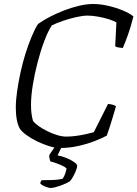

<svg xmlns="http://www.w3.org/2000/svg" viewBox="-20 -740 687 960"><path d="M278 0Q255 0 225 -9.5Q195 -19 165 -33.5Q135 -48 112 -65Q89 -82 79 -97Q69 -115 64 -141.5Q59 -168 59 -202Q59 -238 65.5 -283.5Q72 -329 82.5 -377.5Q93 -426 107.5 -472Q122 -518 138 -556.5Q154 -595 170 -620Q195 -638 228.5 -655.5Q262 -673 299.5 -687.5Q337 -702 375 -711Q413 -720 447 -720Q481 -720 520.5 -711Q560 -702 594.5 -687.5Q629 -673 647 -658Q636 -612 620.5 -568Q605 -524 594 -500Q581 -501 570.5 -503Q560 -505 556 -509L562 -628Q549 -636 523.5 -644Q498 -652 469 -657Q440 -662 418 -662Q394 -662 361 -654.5Q328 -647 295.5 -636Q263 -625 239 -613Q220 -584 201.5 -535Q183 -486 168 -428.5Q153 -371 144 -315Q135 -259 135 -215Q135 -188 138 -168.5Q141 -149 145 -136Q153 -124 172 -110.5Q191 -97 216 -84.5Q241 -72 266 -64.5Q291 -57 311 -57Q334 -57 360.5 -60.5Q387 -64 411 -69.5Q435 -75 449 -79L520 -220Q531 -220 543 -216.5Q555 -213 560 -209Q553 -184 544.5 -156Q536 -128 528 -103.5Q520 -79 514 -62Q492 -50 455.5 -35.5Q419 -21 373.5 -10.5Q328 0 278 0ZM233 200Q227 200 215 196Q203 192 193 186.5Q183 181 181 176Q182 171 184 168Q186 165 188 161Q220 161 245.5 160Q271 159 293 154Q301 143 306 128Q311 113 313 103Q306 94 279.5 83Q253 72 232 67Q231 63 228 54.5Q225 46 227 34Q239 17 249.5 1Q260 -15 277 -37H303L268 37Q291 41 313.5 50.5Q336 60 351 70.5Q366 81 366 90Q366 97 360 112.5Q354 128 345.5 143Q337 158 330 166Q314 176 294.5 183.5Q275 191 258.5 195.5Q242 200 233 200Z"/></svg>

Font: Texturina Medium 12pt Thin
Style: Italic
Weight: 250
Italic angle: -11°
Version: Version 1.002